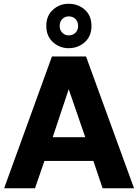

<svg xmlns="http://www.w3.org/2000/svg" viewBox="-20 -1000 732 1020"><path d="M2 0 256 -700H437L692 0H525L476 -145H216L166 0ZM260 -271H433L345 -526ZM344 -744Q297 -744 261.5 -776Q226 -808 226 -862Q226 -917 261.5 -948.5Q297 -980 344 -980Q395 -980 430.5 -948.5Q466 -917 466 -862Q466 -808 430.5 -776Q395 -744 344 -744ZM344 -812Q367 -812 381 -826Q395 -840 395 -862Q395 -885 381 -899Q367 -913 344 -913Q325 -913 311 -899Q297 -885 297 -862Q297 -840 311 -826Q325 -812 344 -812Z"/></svg>

Font: Rethink Sans ExtraBold
Style: Regular
Weight: 800
Designer: The Rethink Sans project authors (Hans Thiessen). DM Sans designed by Colophon Foundry.
Foundry: Rethink Communications LLC
Version: Version 1.001